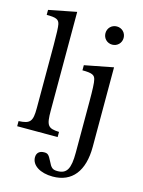

<svg xmlns="http://www.w3.org/2000/svg" viewBox="-155 -917 939 1265"><g transform="rotate(15 314.5 -285.0)"><path d="M209 -156V-830L20 -793V-759C84 -759 103 -751 110 -720C114 -703 116 -652 116 -580V-149C116 -57 101 -39 22 -35V0H298V-35C221 -38 209 -55 209 -156ZM333 260C465 260 538 168 538 2V-540L342 -502V-467C408 -467 427 -458 433 -427C438 -409 440 -357 440 -280V68C440 179 418 217 354 217C321 217 310 207 291 167C271 127 263 120 239 120C207 120 188 137 188 167C188 222 248 260 333 260ZM425 -743C425 -708 452 -681 487 -681C522 -681 549 -708 549 -743C549 -778 522 -805 487 -805C452 -805 425 -778 425 -743Z"/></g></svg>

Font: Libre Baskerville
Style: Regular
Weight: 400
Designer: Pablo Impallari, Rodrigo Fuenzalida
Foundry: Pablo Impallari, Rodrigo Fuenzalida
Version: Version 1.051;Glyphs 3.2.3 (3260)